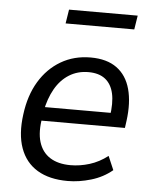

<svg xmlns="http://www.w3.org/2000/svg" viewBox="-51 -728 619 780"><g transform="rotate(5 258.5 -338.0)"><path d="M254 9Q179 9 130 -20.5Q81 -50 60.5 -107Q40 -164 51 -245Q61 -323 95 -379.5Q129 -436 182.5 -467.5Q236 -499 304 -499Q370 -499 410.5 -469.5Q451 -440 466 -385Q481 -330 471 -255L467 -226H110L119 -282H421L402 -265Q411 -323 402.5 -361Q394 -399 368.5 -419Q343 -439 300 -439Q256 -439 221.5 -417.5Q187 -396 164.5 -356.5Q142 -317 132 -264L129 -241Q118 -180 130.5 -139Q143 -98 176 -77Q209 -56 260 -56Q298 -56 337 -68Q376 -80 411 -107L435 -51Q398 -20 349 -5.5Q300 9 254 9ZM190 -628 199 -685H479L470 -628Z"/></g></svg>

Font: Nunito Sans 10pt SemiCondensed
Style: Italic
Weight: 400
Width: 4
Italic angle: -9°
Designer: Vernon Adams
Foundry: Vernon Adams
Version: Version 3.101;gftools[0.9.27]